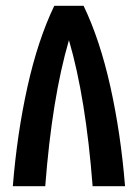

<svg xmlns="http://www.w3.org/2000/svg" viewBox="-20 -645 478 665"><path d="M300.8 0Q277.3 -305.7 218.8 -505.9Q160.2 -305.7 136.7 0H24.4Q39.1 -182.6 75.2 -344.7Q111.3 -506.8 168 -625H269.5Q326.2 -506.8 362.3 -344.7Q398.4 -182.6 413.1 0Z"/></svg>

Font: Sudo
Style: Bold
Weight: 700
Monospace: yes
Designer: Jens Kutilek
Foundry: Jens Kutilek
Version: Version 0.040